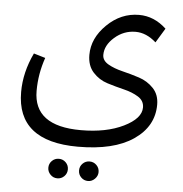

<svg xmlns="http://www.w3.org/2000/svg" viewBox="-56 -621 894 940"><g transform="rotate(5 390.5 -151.0)"><path d="M432 -357Q432 -329 461.5 -312Q491 -295 532.5 -285Q574 -275 615.5 -261.5Q657 -248 686.5 -217Q716 -186 716 -137Q716 -30 619.5 36Q523 102 347 102Q47 102 47 -141Q47 -238 93 -334L150 -317Q122 -237 122 -153Q122 20 354 20Q479 20 563.5 -21.5Q648 -63 648 -117Q648 -150 618.5 -168.5Q589 -187 547.5 -197Q506 -207 464.5 -220Q423 -233 393.5 -265.5Q364 -298 364 -351Q364 -433 432.5 -500Q501 -567 590 -567Q664 -567 724 -511L681 -440Q633 -483 580 -483Q522 -483 477 -443.5Q432 -404 432 -357ZM212 217Q212 197 226 183Q240 169 260 169Q280 169 294 183Q308 197 308 217Q308 237 294 251Q280 265 260 265Q240 265 226 250.5Q212 236 212 217ZM459 217Q459 236 444.5 250.5Q430 265 411 265Q391 265 377 251Q363 237 363 217Q363 197 377 183Q391 169 411 169Q431 169 445 183Q459 197 459 217Z"/></g></svg>

Font: FiraGO Book
Style: Regular
Weight: 350
Designer: bBox Type
Foundry: bBox Type GmbH
Version: Version 1.001;PS 001.001;hotconv 1.0.88;makeotf.lib2.5.64775